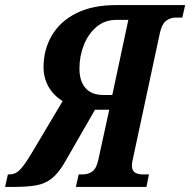

<svg xmlns="http://www.w3.org/2000/svg" viewBox="-75 -734 747 754"><path d="M-55 0 -44 -49H-39Q-25 -49 -13 -55Q-1 -61 13.5 -79Q28 -97 49 -132L171 -337Q134 -360 115 -394.5Q96 -429 96 -470Q96 -539 128.5 -594.5Q161 -650 224.5 -682Q288 -714 381 -714H652L641 -665H616Q594 -665 577.5 -652.5Q561 -640 553 -605L446 -106Q443 -94 443 -84Q443 -64 455 -56.5Q467 -49 485 -49H510L500 0H223L234 -49H249Q272 -49 288 -61Q304 -73 311 -106L354 -303H298L179 -96Q154 -53 127.5 -32.5Q101 -12 66 -6Q31 0 -20 0ZM331 -361H366L429 -656H383Q336 -656 303.5 -628Q271 -600 254 -556.5Q237 -513 237 -465Q237 -415 261 -388Q285 -361 331 -361Z"/></svg>

Font: Noto Serif ExtraCondensed
Style: Bold Italic
Weight: 700
Width: 2
Italic angle: -12°
Designer: Monotype Design Team
Foundry: Monotype Imaging Inc.
Version: Version 2.013; ttfautohint (v1.8.4.7-5d5b)